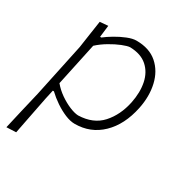

<svg xmlns="http://www.w3.org/2000/svg" viewBox="-162 -634 921 959"><g transform="rotate(30 298.0 -155.0)"><path d="M5.5 194.5Q18 139 30.5 85.8Q43 32.5 57.5 -28.5L122.5 -335.5Q128 -373.5 134 -414Q140 -454.5 146 -494.5L193 -498.5L185 -430.5H192Q211.5 -446 241 -463.5Q270.5 -481 300.5 -493Q330.5 -505 352 -505Q427.5 -505 472.8 -465.2Q518 -425.5 533 -360.8Q548 -296 532.5 -221Q510 -113 446.5 -51.8Q383 9.5 292 9.5Q266.5 9.5 236 -3.2Q205.5 -16 175.5 -36.2Q145.5 -56.5 121.5 -79.5H115L103.5 -27Q91.5 33.5 81.5 84.8Q71.5 136 60.5 192ZM286 -35.5Q371.5 -38 419.8 -91.2Q468 -144.5 485 -226Q498 -290 487.2 -342.5Q476.5 -395 440.2 -427Q404 -459 341 -460.5Q325.5 -459.5 296.8 -448Q268 -436.5 235.5 -417.2Q203 -398 177.5 -374.5L125 -128.5Q147.5 -101.5 177.2 -81Q207 -60.5 236 -48.5Q265 -36.5 286 -35.5Z"/></g></svg>

Font: Commissioner Loud ExtraLight
Style: Italic
Weight: 200
Italic angle: -12°
Designer: Kostas Bartsokas
Foundry: Kostas Bartsokas
Version: Version 1.000; ttfautohint (v1.8.3)